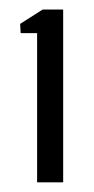

<svg xmlns="http://www.w3.org/2000/svg" viewBox="-20 -820 196 400"><path d="M57.3 -440.2V-751H23L22 -770.3L69 -800.2H111.6V-440.2Z"/></svg>

Font: Big Shoulders Thin
Style: Regular
Weight: 100
Designer: Patric King
Foundry: XO Type Co
Version: Version 2.002